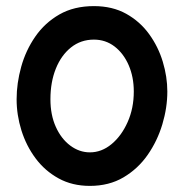

<svg xmlns="http://www.w3.org/2000/svg" viewBox="-20 -564 606 632"><path d="M289.1 -543.9Q350.1 -543.9 395.5 -518.6Q440.9 -493.2 470.9 -451.7Q501 -410.2 515.9 -360.6Q530.8 -311 530.8 -262.7Q530.8 -209.5 514.4 -154.8Q498 -100.1 466.1 -54.2Q434.1 -8.3 386.5 19.8Q338.9 47.9 275.9 47.9Q217.8 47.9 172.9 23.2Q127.9 -1.5 97.2 -42.7Q66.4 -84 50.5 -134.8Q34.7 -185.5 34.7 -237.3Q34.7 -290 49.8 -344.2Q64.9 -398.4 96.2 -443.6Q127.4 -488.8 175.5 -516.4Q223.6 -543.9 289.1 -543.9ZM289.1 -433.6Q246.1 -433.6 213.9 -408Q181.6 -382.3 163.8 -338.1Q146 -293.9 146 -237.3Q146 -185.5 163.8 -146.2Q181.6 -106.9 211.4 -84.7Q241.2 -62.5 275.9 -62.5Q314.5 -62.5 347.2 -89.6Q379.9 -116.7 400.1 -162.1Q420.4 -207.5 420.4 -262.7Q420.4 -310.5 403.6 -349.4Q386.7 -388.2 357.2 -410.9Q327.6 -433.6 289.1 -433.6Z"/></svg>

Font: Mikhak-DS2-FD SemiBold
Style: Regular
Weight: 600
Designer: Amin Abedi
Version: Version 3.2